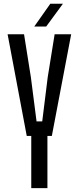

<svg xmlns="http://www.w3.org/2000/svg" viewBox="-20 -978 410 998"><path d="M142.5 0V-271.5H119L19.5 -800H105L140.5 -576.5L170 -347H199.5L228 -576.5L264 -800H350L249.5 -271.5H226.5V0ZM158 -840 241.5 -958.5H307L220 -840Z"/></svg>

Font: Big Shoulders
Style: Regular
Weight: 400
Designer: Patric King
Foundry: XO Type Co
Version: Version 2.002